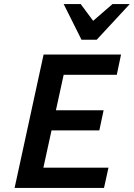

<svg xmlns="http://www.w3.org/2000/svg" viewBox="-20 -927 660 947"><path d="M493 0H52L195 -658H577L556 -558H294L194 -100H515ZM150 -284 172 -383H491L470 -284ZM382 -731 416 -804 535 -907H620L457 -731ZM382 -731 294 -907H378L453 -806L457 -731Z"/></svg>

Font: Ysabeau Infant
Style: Bold Italic
Weight: 700
Italic angle: -12°
Designer: Christian Thalmann (Catharsis Fonts)
Version: Version 2.001;gftools[0.9.30]; featfreeze: ss01,ss02,lnum